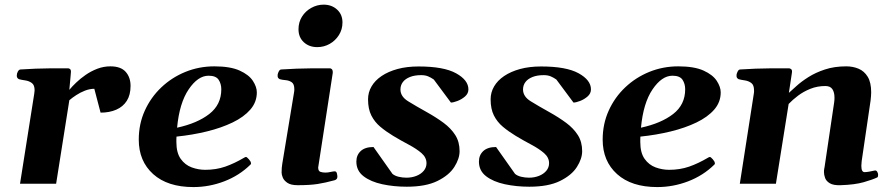

<svg xmlns="http://www.w3.org/2000/svg" viewBox="-20 -775 3778 810"><path d="M272.5 -396Q283.7 -409.7 301.3 -426.5Q318.8 -443.4 341.3 -459Q363.8 -474.6 390.4 -484.9Q417 -495.1 445.8 -495.1Q489.7 -495.1 510.3 -471.9Q530.8 -448.7 530.8 -412.6Q530.8 -374.5 514.9 -349.6Q499 -324.7 470.5 -312.3Q441.9 -299.8 404.3 -299.8L377.9 -400.4Q358.4 -400.4 338.4 -392.6Q318.4 -384.8 301.3 -373.5Q284.2 -362.3 272.5 -352.1L216.8 0H64.5L124.5 -379.9Q126 -388.2 126 -394Q126 -416.5 114 -425Q102.1 -433.6 86.4 -435.8Q70.8 -438 60.1 -440.9Q50.8 -445.3 50.8 -455.6Q50.8 -465.3 55.4 -473.4Q60.1 -481.4 65.9 -481.9Q134.3 -486.3 186 -486.6Q237.8 -486.8 267.1 -486.8Q271 -486.8 275.1 -483.9Q279.3 -481 279.3 -472.2Q279.3 -472.2 277.8 -453.9Q276.4 -435.5 272.5 -396Z M1063.5 -385.3Q1063.5 -344.2 1036.1 -312.7Q1008.8 -281.2 961.2 -258.3Q913.6 -235.4 852.8 -220.5Q792 -205.6 724.6 -198.7Q724.1 -193.4 724.1 -187.5Q724.1 -181.6 724.1 -175.8Q724.1 -130.4 742.4 -104.7Q760.7 -79.1 788.8 -68.8Q816.9 -58.6 845.7 -58.6Q891.6 -58.6 930.2 -72Q968.8 -85.4 1010.3 -109.9Q1012.2 -110.8 1013.9 -111.8Q1015.6 -112.8 1017.6 -112.8Q1021.5 -112.8 1030 -103Q1038.6 -93.3 1038.6 -87.4Q1038.6 -86.9 1038.8 -86.4Q1039.1 -85.9 1039.1 -85.4Q1039.1 -83.5 1038.1 -82.3Q1037.1 -81.1 1036.1 -80.1Q989.3 -34.2 926 -10Q862.8 14.2 795.9 14.2Q687 14.2 626.2 -40.5Q565.4 -95.2 565.4 -186Q565.4 -252 590.8 -308.1Q616.2 -364.3 660.4 -406.2Q704.6 -448.2 762.2 -471.7Q819.8 -495.1 884.3 -495.1Q951.7 -495.1 991 -477.3Q1030.3 -459.5 1046.9 -433.8Q1063.5 -408.2 1063.5 -385.3ZM859.9 -455.6Q814.9 -455.6 775.9 -397.9Q736.8 -340.3 727.1 -236.3Q812.5 -254.9 863 -294.2Q913.6 -333.5 913.6 -398.4Q913.6 -421.4 902.3 -438.5Q891.1 -455.6 859.9 -455.6Z M1235.8 6.3Q1207.5 6.3 1192.9 -3.4Q1178.2 -13.2 1173.1 -25.6Q1168 -38.1 1168 -46.9Q1168 -67.9 1170.9 -84.5L1220.2 -383.3Q1221.2 -387.7 1221.4 -391.4Q1221.7 -395 1221.7 -398.4Q1221.7 -420.4 1210.7 -428Q1199.7 -435.5 1185.3 -436.8Q1170.9 -438 1160.2 -440.9Q1155.3 -443.4 1152.8 -447.3Q1150.4 -451.2 1151.4 -460.4Q1152.3 -466.3 1156.2 -473.9Q1160.2 -481.4 1166 -481.9Q1234.4 -486.3 1288.6 -486.6Q1342.8 -486.8 1372.1 -486.8Q1376 -486.8 1380.1 -482.9Q1384.3 -479 1383.8 -467.3L1322.3 -68.4Q1322.3 -53.2 1331.8 -50Q1341.3 -46.9 1352.5 -46.9Q1363.3 -46.9 1374.8 -49.6Q1386.2 -52.2 1392.1 -52.2Q1398.9 -52.2 1401.1 -44.2Q1403.3 -36.1 1403.3 -29.3Q1403.3 -18.1 1391.6 -14.6Q1352.5 -3.9 1320.1 1.2Q1287.6 6.3 1235.8 6.3ZM1318.4 -576.2Q1284.2 -576.2 1261.7 -596.9Q1239.3 -617.7 1239.3 -651.4Q1239.3 -681.6 1254.2 -705.1Q1269 -728.5 1293.5 -741.9Q1317.9 -755.4 1345.2 -755.4Q1379.4 -755.4 1402.1 -734.6Q1424.8 -713.9 1424.8 -680.2Q1424.8 -650.9 1409.9 -627.2Q1395 -603.5 1370.8 -589.8Q1346.7 -576.2 1318.4 -576.2Z M1695.8 12.7Q1641.1 12.7 1592.5 2.2Q1543.9 -8.3 1513.7 -31.5Q1483.4 -54.7 1483.4 -93.3Q1483.4 -120.6 1501.7 -137.7Q1520 -154.8 1555.7 -154.8L1635.7 -41.5Q1645.5 -33.2 1661.6 -29.3Q1677.7 -25.4 1694.8 -25.4Q1717.3 -25.4 1736.6 -33Q1755.9 -40.5 1767.6 -54.4Q1779.3 -68.4 1779.3 -86.4Q1779.3 -110.8 1758.1 -129.2Q1736.8 -147.5 1704.6 -164.6Q1672.4 -181.6 1638.2 -202.1Q1608.4 -220.2 1584.5 -240.2Q1560.5 -260.3 1546.6 -287.8Q1532.7 -315.4 1532.7 -356Q1532.7 -385.3 1547.4 -410.4Q1562 -435.5 1589.8 -454.3Q1617.7 -473.1 1657 -483.9Q1696.3 -494.6 1745.6 -494.6Q1852.1 -494.6 1904.1 -465.8Q1956.1 -437 1956.1 -397.9Q1956.1 -380.4 1941.7 -367.9Q1927.2 -355.5 1909.7 -348.9Q1892.1 -342.3 1882.3 -342.3L1810.1 -439.5Q1798.3 -447.8 1786.1 -452.9Q1773.9 -458 1756.8 -458Q1729 -458 1709.5 -450.2Q1689.9 -442.4 1679.7 -429Q1669.4 -415.5 1669.4 -397.5Q1669.4 -367.7 1701.9 -347.7Q1734.4 -327.6 1780.8 -301.8Q1820.3 -279.8 1851.6 -256.6Q1882.8 -233.4 1900.9 -204.8Q1918.9 -176.3 1918.9 -137.2Q1918.9 -105.5 1896.7 -70.6Q1874.5 -35.6 1825.4 -11.5Q1776.4 12.7 1695.8 12.7Z M2212.9 12.7Q2158.2 12.7 2109.6 2.2Q2061 -8.3 2030.8 -31.5Q2000.5 -54.7 2000.5 -93.3Q2000.5 -120.6 2018.8 -137.7Q2037.1 -154.8 2072.8 -154.8L2152.8 -41.5Q2162.6 -33.2 2178.7 -29.3Q2194.8 -25.4 2211.9 -25.4Q2234.4 -25.4 2253.7 -33Q2272.9 -40.5 2284.7 -54.4Q2296.4 -68.4 2296.4 -86.4Q2296.4 -110.8 2275.1 -129.2Q2253.9 -147.5 2221.7 -164.6Q2189.5 -181.6 2155.3 -202.1Q2125.5 -220.2 2101.6 -240.2Q2077.6 -260.3 2063.7 -287.8Q2049.8 -315.4 2049.8 -356Q2049.8 -385.3 2064.5 -410.4Q2079.1 -435.5 2106.9 -454.3Q2134.8 -473.1 2174.1 -483.9Q2213.4 -494.6 2262.7 -494.6Q2369.1 -494.6 2421.1 -465.8Q2473.1 -437 2473.1 -397.9Q2473.1 -380.4 2458.7 -367.9Q2444.3 -355.5 2426.8 -348.9Q2409.2 -342.3 2399.4 -342.3L2327.1 -439.5Q2315.4 -447.8 2303.2 -452.9Q2291 -458 2273.9 -458Q2246.1 -458 2226.6 -450.2Q2207 -442.4 2196.8 -429Q2186.5 -415.5 2186.5 -397.5Q2186.5 -367.7 2219 -347.7Q2251.5 -327.6 2297.9 -301.8Q2337.4 -279.8 2368.7 -256.6Q2399.9 -233.4 2418 -204.8Q2436 -176.3 2436 -137.2Q2436 -105.5 2413.8 -70.6Q2391.6 -35.6 2342.5 -11.5Q2293.5 12.7 2212.9 12.7Z M3020.5 -385.3Q3020.5 -344.2 2993.2 -312.7Q2965.8 -281.2 2918.2 -258.3Q2870.6 -235.4 2809.8 -220.5Q2749 -205.6 2681.6 -198.7Q2681.2 -193.4 2681.2 -187.5Q2681.2 -181.6 2681.2 -175.8Q2681.2 -130.4 2699.5 -104.7Q2717.8 -79.1 2745.8 -68.8Q2773.9 -58.6 2802.7 -58.6Q2848.6 -58.6 2887.2 -72Q2925.8 -85.4 2967.3 -109.9Q2969.2 -110.8 2970.9 -111.8Q2972.7 -112.8 2974.6 -112.8Q2978.5 -112.8 2987.1 -103Q2995.6 -93.3 2995.6 -87.4Q2995.6 -86.9 2995.8 -86.4Q2996.1 -85.9 2996.1 -85.4Q2996.1 -83.5 2995.1 -82.3Q2994.1 -81.1 2993.2 -80.1Q2946.3 -34.2 2883.1 -10Q2819.8 14.2 2752.9 14.2Q2644 14.2 2583.3 -40.5Q2522.5 -95.2 2522.5 -186Q2522.5 -252 2547.9 -308.1Q2573.2 -364.3 2617.4 -406.2Q2661.6 -448.2 2719.2 -471.7Q2776.9 -495.1 2841.3 -495.1Q2908.7 -495.1 2948 -477.3Q2987.3 -459.5 3003.9 -433.8Q3020.5 -408.2 3020.5 -385.3ZM2816.9 -455.6Q2772 -455.6 2732.9 -397.9Q2693.8 -340.3 2684.1 -236.3Q2769.5 -254.9 2820.1 -294.2Q2870.6 -333.5 2870.6 -398.4Q2870.6 -421.4 2859.4 -438.5Q2848.1 -455.6 2816.9 -455.6Z M3652.8 -351.1 3615.2 -95.2Q3613.8 -84.5 3613.8 -75.7Q3613.8 -61 3617.4 -54.9Q3621.1 -48.8 3627.4 -48.8Q3634.3 -48.8 3646.5 -50.8Q3658.7 -52.7 3668 -55.2Q3676.3 -57.6 3680.4 -51Q3684.6 -44.4 3684.6 -37.1Q3684.6 -28.3 3680.7 -26.4Q3661.1 -17.1 3623.5 -6.3Q3585.9 4.4 3526.4 6.3Q3496.1 7.3 3481 -1.7Q3465.8 -10.7 3460.9 -24.2Q3456.1 -37.6 3456.1 -49.3Q3456.1 -57.6 3457.3 -63.5Q3458.5 -69.3 3458.5 -69.3L3499 -342.3Q3500 -347.7 3500.2 -353Q3500.5 -358.4 3500.5 -363.3Q3500.5 -385.3 3491.7 -398.7Q3482.9 -412.1 3461.9 -412.1Q3428.2 -412.1 3398.9 -400.4Q3369.6 -388.7 3346.4 -371.1Q3323.2 -353.5 3307.1 -336.4L3253.4 0H3101.1L3160.2 -379.9Q3161.1 -383.8 3161.1 -387.2Q3161.1 -390.6 3161.1 -393.6Q3161.1 -416.5 3149.4 -425Q3137.7 -433.6 3122.3 -435.8Q3106.9 -438 3096.2 -440.9Q3091.3 -443.4 3088.9 -447.3Q3086.4 -451.2 3087.4 -460.4Q3088.4 -466.3 3092.3 -473.9Q3096.2 -481.4 3102.1 -481.9Q3170.4 -486.3 3225.1 -486.6Q3279.8 -486.8 3309.1 -486.8Q3313 -486.8 3317.9 -482.9Q3322.8 -479 3320.8 -467.3L3308.1 -383.3Q3319.8 -393.6 3340.1 -412.1Q3360.4 -430.7 3390.4 -449.7Q3420.4 -468.8 3460.2 -481.9Q3500 -495.1 3550.3 -495.1Q3578.1 -495.1 3602.1 -485.1Q3626 -475.1 3640.6 -451.2Q3655.3 -427.2 3655.3 -385.3Q3655.3 -377.4 3654.5 -368.9Q3653.8 -360.4 3652.8 -351.1Z"/></svg>

Font: Gelasio
Style: Bold Italic
Weight: 700
Italic angle: -8.5°
Designer: Eben Sorkin
Foundry: Eben Sorkin
Version: Version 1.008